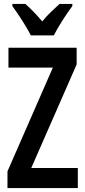

<svg xmlns="http://www.w3.org/2000/svg" viewBox="-20 -957 432 977"><path d="M137 -777H254C275 -820 318 -886 348 -926V-937H283C254 -909 226 -887 195 -848C166 -883 132 -917 109 -937H43V-926C74 -884 117 -817 137 -777ZM376 0V-102H139L370 -629V-714H23V-613H249L18 -85V0Z"/></svg>

Font: Noto Sans Sinhala UI ExtraCondensed SemiBold
Style: Regular
Weight: 600
Width: 2
Designer: Jelle Bosma - Monotype Design Team
Foundry: Monotype Imaging Inc.
Version: Version 2.006